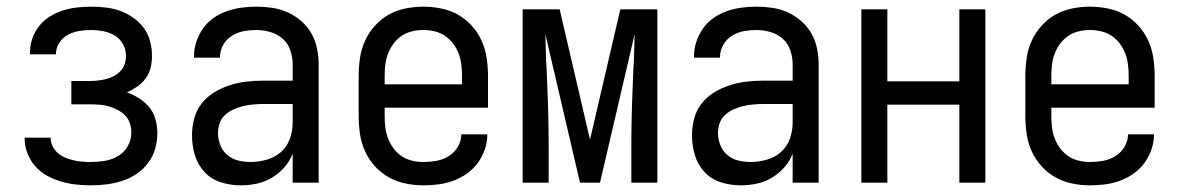

<svg xmlns="http://www.w3.org/2000/svg" viewBox="-20 -548 3540 576"><path d="M253 8Q230 8 207.5 5.5Q185 3 163 -3.5Q141 -10 121 -21Q101 -32 86 -49Q71 -66 62.5 -87.5Q54 -109 54 -132V-135H132V-134Q132 -121 138 -109Q144 -97 154 -88.5Q164 -80 176 -75Q188 -70 201 -67Q214 -64 227 -63Q240 -62 253 -62Q274 -62 295 -65.5Q316 -69 334.5 -80Q353 -91 363.5 -110Q374 -129 374 -150Q374 -165 369.5 -178.5Q365 -192 355 -202Q345 -212 332.5 -218.5Q320 -225 306 -229Q292 -233 278 -234Q264 -235 250 -235H194V-305H250Q262 -305 274.5 -306.5Q287 -308 299 -311Q311 -314 322 -320Q333 -326 341.5 -335Q350 -344 354 -356Q358 -368 358 -380Q358 -399 349 -415.5Q340 -432 324 -441.5Q308 -451 289.5 -454.5Q271 -458 253 -458Q235 -458 217.5 -455Q200 -452 184.5 -444Q169 -436 158.5 -420.5Q148 -405 148 -388V-385H70V-390Q70 -412 77 -432.5Q84 -453 97.5 -470Q111 -487 129.5 -498.5Q148 -510 168.5 -516.5Q189 -523 210.5 -525.5Q232 -528 253 -528Q275 -528 297 -525.5Q319 -523 340 -515.5Q361 -508 379.5 -495Q398 -482 411 -464.5Q424 -447 430 -425Q436 -403 436 -381Q436 -363 432 -345.5Q428 -328 417.5 -313.5Q407 -299 392 -288.5Q377 -278 361 -271Q380 -264 397.5 -253Q415 -242 428 -226Q441 -210 446.5 -190Q452 -170 452 -149Q452 -125 445.5 -102Q439 -79 424.5 -59.5Q410 -40 390 -26.5Q370 -13 347 -5.5Q324 2 300.5 5Q277 8 253 8Z M702 8Q672 8 643 -1Q614 -10 593.5 -32Q573 -54 564.5 -83Q556 -112 556 -142Q556 -167 562.5 -192Q569 -217 584.5 -237Q600 -257 622 -270.5Q644 -284 668.5 -292Q693 -300 718 -303Q743 -306 769 -306H858V-355Q858 -376 851 -397Q844 -418 828 -432Q812 -446 791 -452Q770 -458 749 -458Q730 -458 711 -454.5Q692 -451 675.5 -440.5Q659 -430 649.5 -413Q640 -396 640 -377V-375H562V-378Q562 -401 569 -422.5Q576 -444 589 -462.5Q602 -481 620.5 -494Q639 -507 660.5 -514.5Q682 -522 704 -525Q726 -528 749 -528Q773 -528 797 -524.5Q821 -521 843 -511Q865 -501 883.5 -485Q902 -469 914 -448Q926 -427 931 -403Q936 -379 936 -355V0H858V-87Q849 -64 832.5 -45.5Q816 -27 795 -14.5Q774 -2 750 3Q726 8 702 8ZM732 -62Q756 -62 780.5 -69Q805 -76 823 -92Q841 -108 849.5 -131.5Q858 -155 858 -180V-236H769Q754 -236 738.5 -234.5Q723 -233 708.5 -229.5Q694 -226 680 -219.5Q666 -213 655 -203Q644 -193 639 -178.5Q634 -164 634 -149Q634 -130 641 -112.5Q648 -95 662 -83Q676 -71 694.5 -66.5Q713 -62 732 -62Z M1250 8Q1223 8 1196.5 2.5Q1170 -3 1146.5 -16Q1123 -29 1104.5 -49.5Q1086 -70 1075 -94.5Q1064 -119 1060 -146Q1056 -173 1056 -200V-320Q1056 -347 1060 -374Q1064 -401 1075 -425.5Q1086 -450 1104.5 -470.5Q1123 -491 1146 -504Q1169 -517 1196 -522.5Q1223 -528 1250 -528Q1277 -528 1304 -522.5Q1331 -517 1354 -504Q1377 -491 1395.5 -470.5Q1414 -450 1425 -425.5Q1436 -401 1440 -374Q1444 -347 1444 -320V-225H1134V-200Q1134 -183 1136 -166Q1138 -149 1144 -133Q1150 -117 1160.5 -103Q1171 -89 1185 -79.5Q1199 -70 1216 -66Q1233 -62 1250 -62Q1270 -62 1289.5 -65.5Q1309 -69 1326 -79.5Q1343 -90 1353.5 -107.5Q1364 -125 1364 -145H1442Q1442 -122 1434.5 -100Q1427 -78 1413.5 -59.5Q1400 -41 1381 -27.5Q1362 -14 1340.5 -6Q1319 2 1296 5Q1273 8 1250 8ZM1366 -295V-320Q1366 -337 1364 -354Q1362 -371 1356 -387Q1350 -403 1339.5 -417Q1329 -431 1315 -440.5Q1301 -450 1284 -454Q1267 -458 1250 -458Q1233 -458 1216 -454Q1199 -450 1185 -440.5Q1171 -431 1160.5 -417Q1150 -403 1144 -387Q1138 -371 1136 -354Q1134 -337 1134 -320V-295Z M1548 0V-520H1659L1750 -129L1841 -520H1952V0H1874V-104Q1874 -150 1875 -195.5Q1876 -241 1878 -286L1880 -338Q1882 -365 1882.5 -392Q1883 -419 1884 -446L1780 0H1720L1616 -446Q1617 -419 1617.5 -392Q1618 -365 1620 -338L1622 -286Q1624 -241 1625 -195.5Q1626 -150 1626 -104V0Z M2202 8Q2172 8 2143 -1Q2114 -10 2093.5 -32Q2073 -54 2064.5 -83Q2056 -112 2056 -142Q2056 -167 2062.5 -192Q2069 -217 2084.5 -237Q2100 -257 2122 -270.5Q2144 -284 2168.5 -292Q2193 -300 2218 -303Q2243 -306 2269 -306H2358V-355Q2358 -376 2351 -397Q2344 -418 2328 -432Q2312 -446 2291 -452Q2270 -458 2249 -458Q2230 -458 2211 -454.5Q2192 -451 2175.5 -440.5Q2159 -430 2149.5 -413Q2140 -396 2140 -377V-375H2062V-378Q2062 -401 2069 -422.5Q2076 -444 2089 -462.5Q2102 -481 2120.5 -494Q2139 -507 2160.5 -514.5Q2182 -522 2204 -525Q2226 -528 2249 -528Q2273 -528 2297 -524.5Q2321 -521 2343 -511Q2365 -501 2383.5 -485Q2402 -469 2414 -448Q2426 -427 2431 -403Q2436 -379 2436 -355V0H2358V-87Q2349 -64 2332.5 -45.5Q2316 -27 2295 -14.5Q2274 -2 2250 3Q2226 8 2202 8ZM2232 -62Q2256 -62 2280.5 -69Q2305 -76 2323 -92Q2341 -108 2349.5 -131.5Q2358 -155 2358 -180V-236H2269Q2254 -236 2238.5 -234.5Q2223 -233 2208.5 -229.5Q2194 -226 2180 -219.5Q2166 -213 2155 -203Q2144 -193 2139 -178.5Q2134 -164 2134 -149Q2134 -130 2141 -112.5Q2148 -95 2162 -83Q2176 -71 2194.5 -66.5Q2213 -62 2232 -62Z M2564 0V-520H2642V-304H2858V-520H2936V0H2858V-234H2642V0Z M3250 8Q3223 8 3196.5 2.5Q3170 -3 3146.5 -16Q3123 -29 3104.5 -49.5Q3086 -70 3075 -94.5Q3064 -119 3060 -146Q3056 -173 3056 -200V-320Q3056 -347 3060 -374Q3064 -401 3075 -425.5Q3086 -450 3104.5 -470.5Q3123 -491 3146 -504Q3169 -517 3196 -522.5Q3223 -528 3250 -528Q3277 -528 3304 -522.5Q3331 -517 3354 -504Q3377 -491 3395.5 -470.5Q3414 -450 3425 -425.5Q3436 -401 3440 -374Q3444 -347 3444 -320V-225H3134V-200Q3134 -183 3136 -166Q3138 -149 3144 -133Q3150 -117 3160.5 -103Q3171 -89 3185 -79.5Q3199 -70 3216 -66Q3233 -62 3250 -62Q3270 -62 3289.5 -65.5Q3309 -69 3326 -79.5Q3343 -90 3353.5 -107.5Q3364 -125 3364 -145H3442Q3442 -122 3434.5 -100Q3427 -78 3413.5 -59.5Q3400 -41 3381 -27.5Q3362 -14 3340.5 -6Q3319 2 3296 5Q3273 8 3250 8ZM3366 -295V-320Q3366 -337 3364 -354Q3362 -371 3356 -387Q3350 -403 3339.5 -417Q3329 -431 3315 -440.5Q3301 -450 3284 -454Q3267 -458 3250 -458Q3233 -458 3216 -454Q3199 -450 3185 -440.5Q3171 -431 3160.5 -417Q3150 -403 3144 -387Q3138 -371 3136 -354Q3134 -337 3134 -320V-295Z"/></svg>

Font: Iosevka Term
Style: Regular
Weight: 400
Monospace: yes
Designer: Belleve Invis
Foundry: Belleve Invis
Version: Version 30.0.1